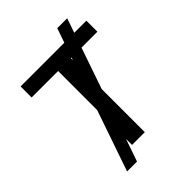

<svg xmlns="http://www.w3.org/2000/svg" viewBox="-255 -945 1162 1162"><g transform="rotate(-45 325.5 -364.0)"><path d="M136 92.3 270.6 -298.3V-632.8H44V-727.3H418.3L450.3 -819.6H535.2L503.2 -727.3H606.9V-632.8H470.9L380 -369.3V0H270.6V-51.8L220.9 92.3ZM380 -615.4 386 -632.8H380Z"/></g></svg>

Font: Inter Zeller Medium
Style: Regular
Weight: 500
Designer: Rasmus Andersson; Joe Bland
Foundry: zeller
Version: Version 3.015;git-dec3a8cb1